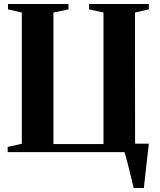

<svg xmlns="http://www.w3.org/2000/svg" viewBox="-20 -763 800 963"><path d="M650 180Q646 161 640 136Q634 111 627.5 85Q621 59 615 36.5Q609 14 604.5 0H18.5V-26L89.5 -42V-700L20 -716V-743H323.5V-716L248 -700V-40.5H499V-700L427 -716V-743H726.5V-716L657 -700L657.5 -42.5H726.5Q724 -19 720.5 10.5Q717 40 713.5 71Q710 102 707 130.2Q704 158.5 701.5 180Z"/></svg>

Font: Merriweather 120pt
Style: Bold
Weight: 700
Designer: Eben Sorkin
Foundry: Eben Sorkin
Version: Version 2.100